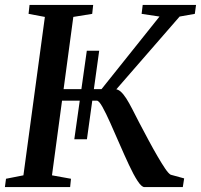

<svg xmlns="http://www.w3.org/2000/svg" viewBox="-22 -763 820 783"><path d="M281 -195 332 -556H382.5L332.5 -195ZM567 0Q555.5 0 539 -25.2Q522.5 -50.5 503.8 -90.8Q485 -131 465.5 -176Q446 -221 428 -261.2Q410 -301.5 395.8 -327Q381.5 -352.5 373 -352.5H212.5L218 -399.5H392L628.5 -695.5L555.5 -706.5L560 -743H777.5L772.5 -706.5L710.5 -695.5L416.5 -357.5L446 -399.5Q458.5 -399.5 469.8 -389.8Q481 -380 492.8 -361.8Q504.5 -343.5 517.5 -318Q530.5 -292.5 546.5 -261.5Q565.5 -225.5 584.5 -190Q603.5 -154.5 620.8 -125Q638 -95.5 651.5 -75.5Q665 -55.5 674 -50.5L729 -35.5L723.5 0ZM-2 0 2.5 -34 73.5 -48 161 -694 94.5 -706.5 98.5 -743H358L354 -706.5L277 -694L190 -48L267.5 -34L264 0Z"/></svg>

Font: Merriweather 60pt Medium
Style: Italic
Weight: 500
Italic angle: -7.8°
Version: Version 2.101